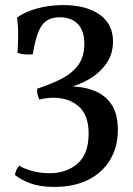

<svg xmlns="http://www.w3.org/2000/svg" viewBox="-20 -487 522 756"><path d="M194 249Q138 249 100 235Q62 221 39 202Q40 193 44 183.5Q48 174 56 165Q69 175 102.5 185Q136 195 175 195Q242 195 285.5 157Q329 119 329 39Q329 -34 290 -68Q251 -102 191 -102Q162 -102 135 -95Q129 -107 127 -118.5Q125 -130 127 -138Q182 -156 223.5 -177.5Q265 -199 288.5 -231.5Q312 -264 312 -314Q312 -366 286.5 -392.5Q261 -419 215 -419Q167 -419 144.5 -386.5Q122 -354 109 -273Q93 -272 77.5 -273Q62 -274 49 -279Q51 -312 51.5 -347Q52 -382 47 -418Q79 -441 127 -454Q175 -467 229 -467Q320 -467 372.5 -429.5Q425 -392 425 -324Q425 -275 399.5 -238Q374 -201 333 -176.5Q292 -152 242 -140V-147Q301 -148 346.5 -131.5Q392 -115 418 -77.5Q444 -40 444 25Q444 92 413.5 142.5Q383 193 327.5 221Q272 249 194 249Z"/></svg>

Font: Vollkorn Medium
Style: Regular
Weight: 500
Designer: Friedrich Althausen
Foundry: Friedrich Althausen
Version: Version 5.000